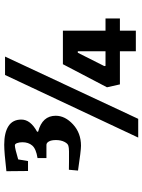

<svg xmlns="http://www.w3.org/2000/svg" viewBox="97 -758 672 906"><g transform="rotate(-90 433.0 -305.0)"><path d="M339.8 -377.9Q339.8 -334 299.1 -296.4Q258.3 -258.8 198.2 -258.8Q175.3 -258.8 81.1 -272.9L85 -315.9Q90.8 -315.9 122.1 -315.4Q153.3 -314.9 171.9 -315.4Q190.4 -315.9 195.8 -317.9Q207.5 -319.3 216.3 -336.4Q225.1 -353.5 225.1 -377Q225.1 -398.4 218.5 -410.2Q211.9 -421.9 202.1 -421.9H140.1V-463.9Q183.6 -470.7 199.2 -488.8Q214.8 -506.8 214.8 -535.2Q214.8 -549.3 210.9 -560.1Q207 -570.8 200.2 -570.8Q186 -570.8 133.8 -555.2L126 -508.8H79.1L78.1 -610.8Q166.5 -621.1 203.1 -621.1Q259.3 -621.1 290.5 -601.3Q321.8 -581.5 321.8 -540Q321.8 -497.1 264.2 -465.8L265.1 -460.9Q339.8 -441.4 339.8 -377.9ZM532.2 -617.2H619.1L325.2 11.2H236.8ZM798.8 -143.1V-75.2H741.2V0H644V-75.2H487.8L474.1 -136.2L583 -344.2H741.2V-143.1ZM575.2 -143.1H644V-273.9H637.2L574.2 -148.9Z"/></g></svg>

Font: Grenze SemiBold
Style: Regular
Weight: 600
Designer: Renata Polastri
Foundry: Omnibus-Type
Version: Version 1.002;PS 001.002;hotconv 1.0.88;makeotf.lib2.5.64775